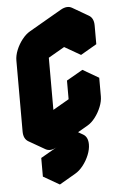

<svg xmlns="http://www.w3.org/2000/svg" viewBox="-62 -744 643 1026"><g transform="rotate(-5 260.0 -230.5)"><path d="M217 -540 390 -640Q424 -660 450 -645Q476 -630 476 -590V-490L390 -440V-540L217 -440V-60L390 -160V-260L476 -310V-210Q476 -184 464 -154Q452 -124 432.5 -98.5Q413 -73 390 -60L217 40Q182 60 156 45Q130 30 130 -10V-390Q130 -417 142 -446.5Q154 -476 174 -501.5Q194 -527 217 -540ZM303 -10Q338 -30 364 -15Q390 0 390 40Q390 66 378 96Q366 126 346 151.5Q326 177 303 190L217 240V140L303 90ZM476 -310 390 -260 303 -310 390 -360ZM390 -260V-160L303 -210V-310ZM390 -540V-440L303 -490V-590ZM364 -15Q338 -30 303 -10L217 -60Q251 -80 277 -65ZM303 -10V90L217 40V-60ZM303 90 217 140 130 90 217 40ZM217 140V240L130 190V90ZM390 -160 217 -60 130 -110 303 -210ZM450 -645Q424 -660 390 -640L217 -540Q194 -527 174 -501.5Q154 -476 142 -446.5Q130 -417 130 -390V-10Q130 30 156 45L69 -5Q43 -20 43 -60V-440Q43 -467 55 -496.5Q67 -526 87 -551.5Q107 -577 130 -590L303 -690Q338 -710 364 -695Z"/></g></svg>

Font: Nabla
Style: Regular
Weight: 400
Designer: Arthur Reinders Folmer
Foundry: Typearture
Version: Version 1.002